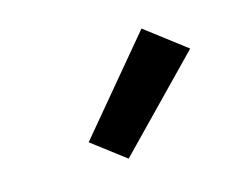

<svg xmlns="http://www.w3.org/2000/svg" viewBox="-54 -905 608 463"><g transform="rotate(-15 250.0 -673.5)"><path d="M217 -526 134 -589 328 -821 429 -744Z"/></g></svg>

Font: Iosevka Curly Extrabold
Style: Regular
Weight: 800
Monospace: yes
Designer: Belleve Invis
Foundry: Belleve Invis
Version: Version 22.1.2; ttfautohint (v1.8.4)